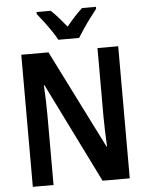

<svg xmlns="http://www.w3.org/2000/svg" viewBox="-61 -985 795 1034"><g transform="rotate(-5 336.5 -468.0)"><path d="M598 0H451L184 -540H181Q186 -453 186 -378V0H74V-714H221L488 -182H491Q489 -224 487.5 -266.5Q486 -309 486 -341V-714H598ZM280 -777Q269 -798 250 -826Q231 -854 211 -880.5Q191 -907 176 -925V-936H252Q273 -917 294 -893Q315 -869 336 -843Q358 -870 379 -893Q400 -916 422 -936H497V-925Q481 -905 461.5 -879Q442 -853 423.5 -825.5Q405 -798 392 -777Z"/></g></svg>

Font: Noto Sans Hebrew Condensed SemiBold
Style: Regular
Weight: 600
Width: 3
Designer: Ben Nathan
Foundry: Google LLC
Version: Version 3.001; ttfautohint (v1.8.4.7-5d5b)